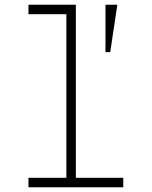

<svg xmlns="http://www.w3.org/2000/svg" viewBox="-20 -790 640 810"><path d="M100 -730V-770H300V-40H500V0H100V-40H260V-730ZM475 -770 445 -570H425V-770Z"/></svg>

Font: Fliege Mono Thin
Style: Regular
Weight: 100
Version: Version 0.020;Glyphs 3.3 (3306)